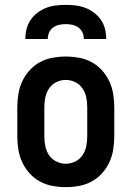

<svg xmlns="http://www.w3.org/2000/svg" viewBox="-20 -760 540 788"><path d="M250 8Q223 8 195.5 3Q168 -2 144 -15Q120 -28 101.5 -48.5Q83 -69 71.5 -93.5Q60 -118 55.5 -145.5Q51 -173 51 -200V-320Q51 -347 55.5 -374.5Q60 -402 71.5 -426.5Q83 -451 101.5 -471.5Q120 -492 144 -505Q168 -518 195.5 -523Q223 -528 250 -528Q277 -528 304.5 -523Q332 -518 356 -505Q380 -492 398.5 -471.5Q417 -451 428.5 -426.5Q440 -402 444.5 -374.5Q449 -347 449 -320V-200Q449 -173 444.5 -145.5Q440 -118 428.5 -93.5Q417 -69 398.5 -48.5Q380 -28 356 -15Q332 -2 304.5 3Q277 8 250 8ZM250 -88Q270 -88 288.5 -97Q307 -106 318.5 -123Q330 -140 334 -160Q338 -180 338 -200V-320Q338 -340 334 -360Q330 -380 318.5 -397Q307 -414 288.5 -423Q270 -432 250 -432Q230 -432 211.5 -423Q193 -414 181.5 -397Q170 -380 166 -360Q162 -340 162 -320V-200Q162 -180 166 -160Q170 -140 181.5 -123Q193 -106 211.5 -97Q230 -88 250 -88ZM84 -600Q84 -621 89 -641Q94 -661 105.5 -678Q117 -695 133.5 -707.5Q150 -720 169 -727.5Q188 -735 208.5 -737.5Q229 -740 250 -740Q271 -740 291.5 -737.5Q312 -735 331 -727.5Q350 -720 366.5 -707.5Q383 -695 394.5 -678Q406 -661 411 -641Q416 -621 416 -600H324Q324 -614 318.5 -626.5Q313 -639 302 -647Q291 -655 277.5 -658Q264 -661 250 -661Q236 -661 222.5 -658Q209 -655 198 -647Q187 -639 181.5 -626.5Q176 -614 176 -600Z"/></svg>

Font: Moesevka
Style: Bold
Weight: 700
Monospace: yes
Designer: Belleve Invis
Foundry: Belleve Invis
Version: Version 32.5.0; ttfautohint (v1.8.4)